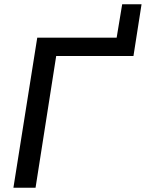

<svg xmlns="http://www.w3.org/2000/svg" viewBox="-20 -882 685 902"><path d="M43 0 155 -705H528L554 -862H645L607 -619H244L147 0Z"/></svg>

Font: Winston Medium
Style: Italic
Weight: 500
Italic angle: -9°
Designer: Original fonts by Vernon Adams / Changes by Cristiano Sobral
Foundry: Original fonts by Vernon Adams / Changes by Cristiano Sobral
Version: Version 2.503;July 17, 2020;FontCreator 13.0.0.2655 64-bit